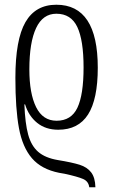

<svg xmlns="http://www.w3.org/2000/svg" viewBox="-20 -564 478 811"><path d="M393 -278Q393 -145 352 -80.5Q311 -16 226 -16Q173 -16 137 -45Q101 -74 86 -123H83Q86 -43 99 4.5Q112 52 141.5 77.5Q171 103 224 112Q285 122 316.5 132Q348 142 365 164Q382 186 383 227H357Q354 202 331 192Q308 182 253 170Q239 168 230 166Q155 151 115 104.5Q75 58 60 -23Q45 -104 45 -235Q45 -397 87.5 -470.5Q130 -544 218 -544Q393 -544 393 -278ZM104 -271Q104 -169 132.5 -111.5Q161 -54 219 -54Q281 -54 307 -109Q333 -164 333 -279Q333 -394 306.5 -450Q280 -506 218 -506Q161 -506 132.5 -445.5Q104 -385 104 -271Z"/></svg>

Font: Noto Serif CondLight
Style: Regular
Weight: 300
Width: 3
Designer: Monotype Design Team
Foundry: Monotype Imaging Inc.
Version: Version 1.001